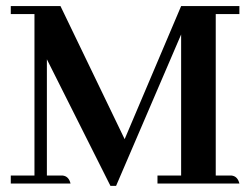

<svg xmlns="http://www.w3.org/2000/svg" viewBox="-20 -606 827 634"><path d="M770.5 -585.9H578.1L391.6 -146.5L179.7 -585.9H15.6V-559.6H93.8V-26.4H15.6V0H212.9Q207 -24.4 186.5 -26.4H134.8V-410.2L344.7 7.8H363.3L578.1 -492.2V-26.4H500V0H770.5Q764.6 -24.4 744.1 -26.4H692.4V-559.6H770.5Z"/></svg>

Font: Abhaya Libre
Style: Bold
Weight: 700
Designer: Pushpananda Ekanayake, Sol Matas, Pathum Egodawatta
Foundry: Mooniak
Version: Version 1.050 ; ttfautohint (v1.6)